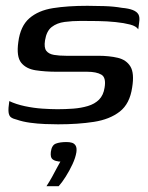

<svg xmlns="http://www.w3.org/2000/svg" viewBox="-20 -424 510 661"><path d="M180 4Q161 4 135 3Q109 2 83.5 -1.5Q58 -5 38 -12Q25 -15 18 -20Q11 -25 9.5 -37.5Q8 -50 12 -76Q35 -65 65.5 -58.5Q96 -52 126 -50Q156 -48 178 -48Q205 -48 232 -50Q259 -52 282.5 -59Q306 -66 321 -81Q336 -96 340 -122Q346 -157 329 -167Q312 -177 280 -177H175Q136 -177 103 -182Q70 -187 53 -208Q36 -229 43 -279Q50 -334 81 -361Q112 -388 162.5 -396Q213 -404 281 -404Q305 -404 338.5 -403Q372 -402 400 -397Q423 -395 437 -389.5Q451 -384 456.5 -374.5Q462 -365 459 -346L456 -323Q449 -334 428 -339.5Q407 -345 378 -348Q349 -351 317.5 -351.5Q286 -352 259 -352Q229 -352 202.5 -348.5Q176 -345 158 -331Q140 -317 135 -285Q131 -260 139.5 -249Q148 -238 166 -235Q184 -232 207 -232H317Q356 -232 385.5 -225Q415 -218 429 -195Q443 -172 435 -123Q427 -67 392.5 -40Q358 -13 303.5 -4.5Q249 4 180 4ZM140 217Q151 200 159 185.5Q167 171 174 157.5Q181 144 188 132Q185 132 182.5 132Q180 132 178 131Q168 130 160.5 124Q153 118 155 99Q158 76 172 70.5Q186 65 209 65Q220 65 228 67.5Q236 70 240.5 77.5Q245 85 243 100Q240 119 229.5 141.5Q219 164 206 184.5Q193 205 182 217Z"/></svg>

Font: Genos Medium
Style: Italic
Weight: 500
Italic angle: -8°
Designer: Robert E. Leuschke
Foundry: Robert E. Leuschke
Version: Version 1.010